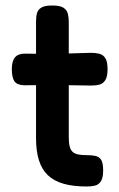

<svg xmlns="http://www.w3.org/2000/svg" viewBox="-20 -668 434 698"><path d="M295 10Q246 10 211 0Q176 -10 154 -31Q132 -52 121.5 -85.5Q111 -119 111 -165V-589Q111 -607 114.5 -620Q118 -633 130.5 -640.5Q143 -648 170 -648Q198 -648 210.5 -640Q223 -632 226.5 -618.5Q230 -605 230 -589V-169Q230 -148 233.5 -135Q237 -122 244.5 -115.5Q252 -109 264.5 -106.5Q277 -104 295 -104Q314 -104 327.5 -101Q341 -98 348 -86.5Q355 -75 355 -49Q355 -21 346.5 -8.5Q338 4 324.5 7Q311 10 295 10ZM70 -473 173 -472 311 -476Q328 -476 341.5 -472.5Q355 -469 363 -456.5Q371 -444 371 -416Q371 -390 363 -377Q355 -364 342 -360.5Q329 -357 312 -357L178 -359L67 -358Q42 -359 32.5 -372.5Q23 -386 23 -417Q23 -446 34.5 -459.5Q46 -473 70 -473Z"/></svg>

Font: Fredoka Medium
Style: Regular
Weight: 500
Designer: Ben Nathan
Foundry: Milena B. Brandão, Ben Nathan
Version: Version 2.001